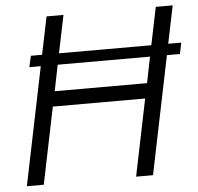

<svg xmlns="http://www.w3.org/2000/svg" viewBox="-52 -783 861 837"><g transform="rotate(-5 378.5 -365.0)"><path d="M757 -565 747 -516H690L584 0H510L579 -336H175L106 0H32L138 -516H88L99 -565H148L182 -730H256L222 -565H626L660 -730H734L700 -565ZM189 -402H593L616 -516H212Z"/></g></svg>

Font: Nacelle Light
Style: Italic
Weight: 300
Italic angle: -12°
Designer: Sora Sagano
Foundry: Sora Sagano
Version: Version 1.000;FEAKit 1.0